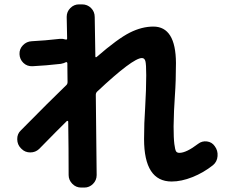

<svg xmlns="http://www.w3.org/2000/svg" viewBox="-20 -803 1040 870"><path d="M78.1 -127.9 74.2 -131.8Q58.6 -147.5 58.1 -171.9Q57.6 -196.3 74.2 -211.9Q205.1 -344.7 281.2 -418Q286.1 -422.9 286.1 -431.6Q286.1 -445.3 285.6 -473.6Q285.2 -502 285.2 -516.6Q285.2 -518.6 283.2 -520.5Q281.2 -522.5 279.3 -521.5Q270.5 -516.6 255.9 -513.7Q187.5 -505.9 127 -502.9Q102.5 -502 85.9 -518.1Q69.3 -534.2 68.4 -557.6Q67.4 -581.1 84 -598.1Q100.6 -615.2 124 -616.2Q182.6 -619.1 252 -627Q264.6 -627.9 277.3 -624Q284.2 -622.1 284.2 -628.9Q284.2 -644.5 283.2 -677.2Q282.2 -710 282.2 -726.6Q282.2 -750 298.8 -766.6Q315.4 -783.2 337.9 -783.2H351.6Q376 -783.2 392.6 -766.6Q409.2 -750 409.2 -725.6Q410.2 -638.7 412.1 -547.9Q412.1 -541 418 -544.9Q513.7 -627.9 568.4 -655.3Q623 -682.6 674.8 -682.6Q776.4 -682.6 777.3 -517.6Q777.3 -436.5 772.5 -370.1Q767.6 -301.8 766.6 -230.5Q766.6 -176.8 770 -150.4Q773.4 -124 777.8 -117.2Q782.2 -110.4 793 -110.4Q824.2 -110.4 877.9 -151.4Q895.5 -165 918 -162.1Q940.4 -159.2 953.1 -140.6Q967.8 -121.1 965.8 -95.7Q963.9 -70.3 945.3 -54.7Q902.3 -20.5 852.1 -0.5Q801.8 19.5 757.8 19.5Q632.8 19.5 632.8 -172.9Q632.8 -246.1 637.7 -314.5Q642.6 -399.4 642.6 -461.9Q642.6 -512.7 638.7 -526.4Q634.8 -540 623 -540Q582 -540 419.9 -387.7Q414.1 -381.8 414.1 -373Q416 -244.1 418 -9.8Q418 13.7 401.4 30.3Q384.8 46.9 362.3 46.9H347.7Q324.2 46.9 307.6 29.8Q291 12.7 291 -9.8Q291 -50.8 290.5 -130.9Q290 -210.9 289.1 -252Q289.1 -253.9 286.6 -254.9Q284.2 -255.9 283.2 -254.9Q248 -220.7 157.2 -127.9Q140.6 -112.3 117.2 -112.3Q93.8 -112.3 78.1 -127.9Z"/></svg>

Font: Rounded Mgen+ 2m bold
Style: Bold
Weight: 700
Designer: [Source Han Sans]
Ryoko NISHIZUKA  (kana & ideographs); Paul D. Hunt (Latin, Greek & Cyrillic); Wenlong ZHANG  (bopomofo
Version: Version 1.059.20150602